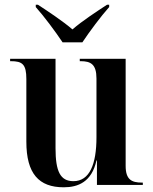

<svg xmlns="http://www.w3.org/2000/svg" viewBox="-20 -786 650 816"><path d="M246 -606H330C360 -651 409 -717 444 -756V-766H435C394 -739 329 -697 288 -661C246 -697 181 -740 141 -766H132V-756C167 -717 216 -651 246 -606ZM251 10C312 10 370 -13 390 -104H392V0H587V-10H583C540 -10 514 -22 514 -81V-536H319V-526H322C366 -526 390 -513 390 -452V-203C390 -88 361 -16 292 -16C236 -16 216 -58 216 -156V-536H23V-526H26C75 -526 92 -513 92 -450V-184C92 -48 145 10 251 10Z"/></svg>

Font: Noto Serif Display SemiCondensed SemiBold
Style: Regular
Weight: 600
Width: 4
Designer: Monotype Design Team
Foundry: Monotype Imaging Inc.
Version: Version 2.009